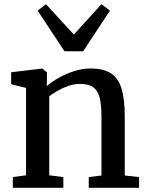

<svg xmlns="http://www.w3.org/2000/svg" viewBox="-20 -894 705 914"><path d="M104 -59.5V-475.5L33 -493V-550L179 -567.5H182L203.5 -550V-508.5L202.5 -484Q224.5 -503.5 258.2 -522.8Q292 -542 331.8 -555Q371.5 -568 410.5 -568Q473.5 -568 509 -544.2Q544.5 -520.5 559.2 -470Q574 -419.5 574 -339.5V-58.5L642 -51V0H402.5V-51L463 -58.5V-339Q463 -393 454.8 -427.5Q446.5 -462 424.2 -478.2Q402 -494.5 360 -494.5Q334 -494.5 307 -485.5Q280 -476.5 256 -463Q232 -449.5 214.5 -436V-59.5L281.5 -51V0H41V-51ZM287 -650 159 -843.5 199 -874 331.5 -729.5 463 -874 503.5 -843.5 376 -650Z"/></svg>

Font: Merriweather Medium
Style: Regular
Weight: 500
Version: Version 2.100